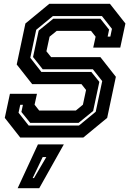

<svg xmlns="http://www.w3.org/2000/svg" viewBox="-20 -720 691 1005"><path d="M86 0 5 -103 32 -229H173.5L161 -172L185 -141.5H377L414 -172L430.5 -249L406.5 -279.5H148.5L67.5 -382.5L113 -597L238 -700H555.5L636.5 -597L609.5 -471H468L480.5 -528L456.5 -558.5H277L239.5 -528L223 -451.5L247.5 -421H505.5L586.5 -318L541 -103L416 0ZM130 -63H393.5L481 -135L515 -295.5L466 -357.5H203.5L153 -421.5L182.5 -560L259 -622H505.5L551 -565L543.5 -528.5H557.5L566 -569L513.5 -636H257L169.5 -564L138.5 -417.5L196.5 -343.5H458L500 -291.5L467.5 -139L391.5 -77H138L92 -134L100 -171.5H86L77 -130ZM72.5 265 178.5 36H314L185.5 265ZM151 212H158L222.5 102H203.5Z"/></svg>

Font: Tourney Thin
Style: Bold Italic
Weight: 700
Italic angle: -12°
Version: Version 1.015